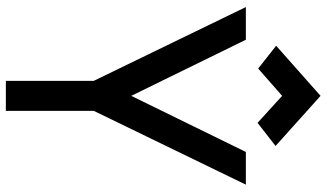

<svg xmlns="http://www.w3.org/2000/svg" viewBox="-244 -844 1089 640"><g transform="rotate(90 300.0 -524.5)"><path d="M250 0V-293L4 -800H113L300 -418L487 -800H596L350 -293V0ZM390 -839 300 -921 209 -841 133 -901 300 -1049 467 -899Z"/></g></svg>

Font: Victor Mono
Style: Bold
Weight: 700
Monospace: yes
Designer: Rune Bjørnerås
Version: Version 1.561;gftools[0.9.30]